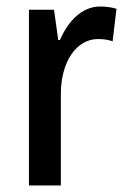

<svg xmlns="http://www.w3.org/2000/svg" viewBox="-20 -570 389 590"><path d="M288 -550C232 -550 190 -506 164 -447H159L146 -540H69V0H167V-281C167 -382 216 -450 281 -450C297 -450 313 -448 326 -443L338 -543C322 -548 304 -550 288 -550Z"/></svg>

Font: Noto Sans Thai Cond Med
Style: Regular
Weight: 500
Width: 3
Designer: Monotype Design Team
Foundry: Monotype Imaging Inc.
Version: Version 2.002